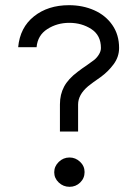

<svg xmlns="http://www.w3.org/2000/svg" viewBox="-20 -710 537 740"><path d="M279 -433Q291 -442 296.5 -446Q302 -450 314 -458Q337 -474 343 -479Q354 -488 361.5 -500.5Q369 -513 369 -525Q369 -574 332 -598Q295 -622 247 -622Q200 -622 162.5 -598Q125 -574 121 -528H50Q57 -604 111 -647Q165 -690 246 -690Q299 -690 343 -670.5Q387 -651 413 -613.5Q439 -576 439 -525Q439 -491 418 -462.5Q397 -434 368 -413Q355 -404 341 -394Q331 -386 320 -378Q300 -361 290.5 -343.5Q281 -326 281 -307V-203H211V-308Q211 -346 227 -376Q243 -406 279 -433ZM189 -46Q189 -69 206.5 -86Q224 -103 248 -103Q271 -103 288.5 -86.5Q306 -70 306 -47Q306 -23 289 -6.5Q272 10 248 10Q224 10 206.5 -6.5Q189 -23 189 -46Z"/></svg>

Font: Teachers[wght]
Style: Regular
Weight: 400
Designer: Alfredo Marco Pradil & Chank Diesel
Version: Version 1.000;Glyphs 3.1.2 (3151)